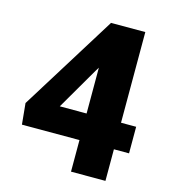

<svg xmlns="http://www.w3.org/2000/svg" viewBox="-107 -798 792 886"><g transform="rotate(15 289.5 -355.5)"><path d="M478 -277.8H550.3V-150.9H478V0H313.5V-150.9H38.6L28.8 -251.5L313.5 -709.5V-710.9H478ZM185.5 -277.8H313.5V-496.6L303.2 -480Z"/></g></svg>

Font: RobotoDraft
Style: Black
Weight: 900
Designer: Google
Version: Version 2.000980w3; 2014; ttfautohint (v1.1) -l 5 -r 24 -G 4